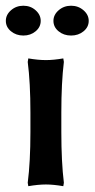

<svg xmlns="http://www.w3.org/2000/svg" viewBox="-50 -638 327 664"><path d="M55.2 -181.2V-249Q55.2 -351.6 45.9 -423.8L47.9 -436Q82 -430.2 108.9 -430.2Q134.8 -430.2 168.9 -436L170.9 -423.8Q162.1 -351.6 162.1 -249V-181.2Q162.1 -78.1 170.9 -5.9L168.9 5.9Q134.8 0 108.9 0Q82 0 47.9 5.9L45.9 -5.9Q55.2 -78.1 55.2 -181.2ZM-29.8 -565.9Q-29.8 -586.9 -12 -602.5Q5.9 -618.2 30.8 -618.2Q55.7 -618.2 73.2 -602.5Q90.8 -586.9 90.8 -565.9Q90.8 -544.4 73.2 -529.8Q55.7 -515.1 30.8 -515.1Q5.9 -515.1 -12 -529.8Q-29.8 -544.4 -29.8 -565.9ZM134.8 -565.9Q134.8 -586.9 152.8 -602.5Q170.9 -618.2 195.8 -618.2Q220.7 -618.2 238.8 -602.5Q256.8 -586.9 256.8 -565.9Q256.8 -544.4 239 -529.8Q221.2 -515.1 195.8 -515.1Q170.4 -515.1 152.6 -529.8Q134.8 -544.4 134.8 -565.9Z"/></svg>

Font: Linear Smooth
Style: Bold
Weight: 700
Designer: Philipp H. Poll, Flanker
Foundry: Philipp H. Poll, reworked by Flanker
Version: Version 1.061 | FøM Fix